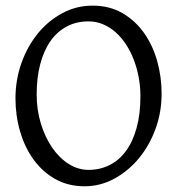

<svg xmlns="http://www.w3.org/2000/svg" viewBox="-20 -650 640 685"><path d="M481 -307.1Q481 -340.8 474.9 -373.8Q468.8 -406.7 457.5 -436.3Q446.3 -465.8 429.9 -491Q413.6 -516.1 393.1 -534.4Q372.6 -552.7 348.1 -563.2Q323.7 -573.7 295.9 -573.7Q252.4 -573.7 218 -555.4Q183.6 -537.1 159.9 -503.2Q136.2 -469.2 123.5 -420.9Q110.8 -372.6 110.8 -313Q110.8 -258.3 125.7 -209.5Q140.6 -160.6 165.8 -123.8Q190.9 -86.9 224.6 -65.4Q258.3 -43.9 295.9 -43.9Q336.4 -43.9 370.4 -60.8Q404.3 -77.6 429 -110.8Q453.6 -144 467.3 -193.4Q481 -242.7 481 -307.1ZM556.6 -315.9Q556.6 -249.5 534.7 -189.7Q512.7 -129.9 474.9 -84.5Q437 -39.1 387.2 -12.2Q337.4 14.6 281.7 14.6Q223.1 14.6 177.2 -11.2Q131.3 -37.1 99.9 -80.6Q68.4 -124 51.8 -180.7Q35.2 -237.3 35.2 -298.8Q35.2 -365.2 56.6 -425.3Q78.1 -485.4 115.2 -530.8Q152.3 -576.2 202.4 -603Q252.4 -629.9 310.1 -629.9Q370.6 -629.9 416.5 -603.3Q462.4 -576.7 493.7 -532.7Q524.9 -488.8 540.8 -432.1Q556.6 -375.5 556.6 -315.9Z"/></svg>

Font: Gentium Plus APac
Style: Regular
Weight: 400
Designer: J. Victor Gaultney, Annie Olsen, Iska Routamaa, Becca Hirsbrunner
Foundry: SIL International
Version: Version 5.000